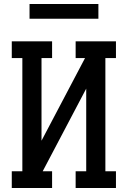

<svg xmlns="http://www.w3.org/2000/svg" viewBox="-20 -942 640 962"><path d="M39 0V-84H92V-651H39V-735H241V-651H188V-237L406 -651H359V-735H561V-651H508V-84H561V0H359V-84H412V-498L194 -84H241V0ZM128 -848V-922H473V-848Z"/></svg>

Font: Iosevka HT Medium Extended
Style: Regular
Weight: 500
Width: 7
Monospace: yes
Designer: Belleve Invis
Foundry: Belleve Invis
Version: Version 32.3.0; ttfautohint (v1.8.4)